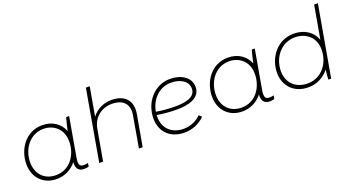

<svg xmlns="http://www.w3.org/2000/svg" viewBox="-53 -1274 3321 1833"><g transform="rotate(-20 1607.5 -357.0)"><path d="M563 4C581 4 594 2 612 -2L618 -38C602 -33 589 -32 571 -32C527 -32 523 -68 532 -121L602 -520H572C559 -477 549 -433 540 -390C508 -472 432 -526 329 -526C162 -526 61 -379 61 -226C61 -93 150 5 287 5C370 5 441 -32 489 -93C483 -29 512 4 563 4ZM328 -489C430 -489 520 -420 520 -293C520 -157 435 -32 293 -32C176 -32 101 -112 101 -230C101 -362 187 -489 328 -489Z M719 0H758L815 -323C836 -424 921 -490 1022 -490C1140 -490 1197 -426 1177 -316L1122 0H1160L1216 -316C1238 -440 1176 -526 1032 -526C952 -526 881 -492 833 -429L884 -720H845Z M1585 6C1665 6 1738 -24 1793 -80L1766 -104C1721 -58 1659 -31 1590 -31C1470 -31 1390 -106 1390 -224L1391 -243C1443 -234 1514 -226 1594 -226C1711 -226 1832 -257 1832 -369C1832 -470 1734 -524 1627 -524C1468 -524 1350 -387 1350 -220C1350 -83 1444 6 1585 6ZM1394 -275C1414 -392 1501 -487 1623 -487C1711 -487 1793 -446 1793 -366C1793 -279 1689 -259 1589 -259C1512 -259 1443 -267 1394 -275Z M2449 4C2467 4 2480 2 2498 -2L2504 -38C2488 -33 2475 -32 2457 -32C2413 -32 2409 -68 2418 -121L2488 -520H2458C2445 -477 2435 -433 2426 -390C2394 -472 2318 -526 2215 -526C2048 -526 1947 -379 1947 -226C1947 -93 2036 5 2173 5C2256 5 2327 -32 2375 -93C2369 -29 2398 4 2449 4ZM2214 -489C2316 -489 2406 -420 2406 -293C2406 -157 2321 -32 2179 -32C2062 -32 1987 -112 1987 -230C1987 -362 2073 -489 2214 -489Z M3047 0H3075L3202 -720H3164L3105 -384C3074 -469 2994 -526 2885 -526C2713 -526 2608 -379 2608 -227C2608 -93 2701 4 2843 4C2931 4 3005 -35 3055 -99C3049 -60 3047 -20 3047 0ZM2884 -489C2990 -489 3084 -421 3084 -293C3084 -279 3083 -265 3081 -251L3079 -239C3059 -126 2975 -33 2850 -33C2727 -33 2648 -113 2648 -230C2648 -363 2738 -489 2884 -489Z"/></g></svg>

Font: Fixel Display 20240404 ExLight
Style: Italic
Weight: 200
Italic angle: -10°
Designer: AlfaBravo + MacPaw
Foundry: Kyrylo Tkachov, Marchela Mozhyna, Serhii Makarenko, Maria Weinstein, Zakhar Kryvoshyya
Version: Version 1.211;Glyphs 3.2 (3225)